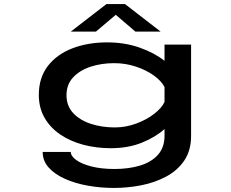

<svg xmlns="http://www.w3.org/2000/svg" viewBox="-20 -720 1140 947"><path d="M526.5 11Q455 11 391 -6Q327 -23 277.5 -56.5Q228 -90 199.8 -139Q171.5 -188 171.5 -252Q171.5 -337 216.2 -394.8Q261 -452.5 337.5 -481.8Q414 -511 508.5 -511Q596 -511 669.2 -485Q742.5 -459 791.5 -420V-500H922.5V-50.5Q922.5 22.5 888.8 72Q855 121.5 799 151.2Q743 181 676 194Q609 207 542 207Q476 207 413.2 195.8Q350.5 184.5 300.2 162Q250 139.5 220.2 106.5Q190.5 73.5 190.5 29.5H329Q329.5 50 356 69.2Q382.5 88.5 431 101Q479.5 113.5 545.5 113.5Q614.5 113.5 670.2 96.8Q726 80 758.8 43.8Q791.5 7.5 791.5 -50.5V-83.5Q747 -43.5 679.5 -16.2Q612 11 526.5 11ZM308 -250.5Q308 -197.5 341 -162.2Q374 -127 428.2 -109.2Q482.5 -91.5 546 -91.5Q600.5 -91.5 651.8 -110.5Q703 -129.5 740.5 -158.5Q778 -187.5 791.5 -217.5V-290.5Q776.5 -320.5 739 -347.5Q701.5 -374.5 650.2 -391.5Q599 -408.5 543 -408.5Q480.5 -408.5 427 -391Q373.5 -373.5 340.8 -338.5Q308 -303.5 308 -250.5ZM329 -564 505 -700H596.5L772.5 -564H648L551 -647L453 -564Z"/></svg>

Font: Trispace Expanded Medium
Style: Regular
Weight: 500
Width: 7
Designer: Tyler Finck
Foundry: Etcetera Type Company
Version: Version 1.210; ttfautohint (v1.8.3)